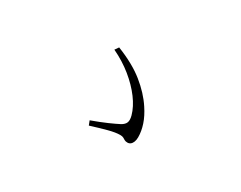

<svg xmlns="http://www.w3.org/2000/svg" viewBox="-56 -791 1112 885"><g transform="rotate(30 500.0 -348.0)"><path d="M432 -180Q479 -197 513 -212Q547 -227 566 -237Q584 -247 589 -260.5Q594 -274 588 -296Q577 -336 546.5 -377Q516 -418 470.5 -455Q425 -492 368 -519L382 -539Q471 -504 527.5 -458.5Q584 -413 618 -361Q642 -325 653.5 -290.5Q665 -256 665 -224Q665 -210 661 -199.5Q657 -189 650 -183.5Q643 -178 634 -178Q624 -178 618 -181.5Q612 -185 606 -188.5Q600 -192 588 -192Q564 -192 526.5 -182Q489 -172 441 -157Z"/></g></svg>

Font: Noto Serif TC
Style: Regular
Weight: 200
Designer: Ryoko NISHIZUKA 西塚涼子 (kana & ideographs); Frank Grießhammer (Latin, Greek & Cyrillic); Wenlong ZHANG 张文龙 (bopomofo); San
Foundry: Adobe
Version: Version 2.001;hotconv 1.1.0;makeotfexe 2.6.0